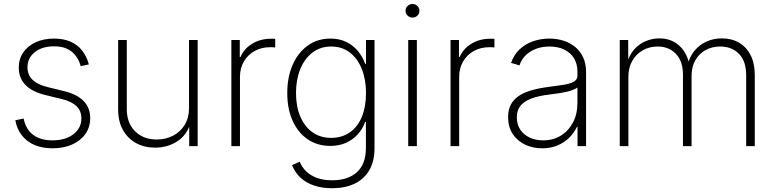

<svg xmlns="http://www.w3.org/2000/svg" viewBox="-20 -745 3955 979"><path d="M248 11.2Q196.3 11.2 156.5 -5.6Q116.7 -22.5 91.6 -54.4Q66.4 -86.4 58.1 -131.8L100.6 -140.6Q111.3 -85.9 148.9 -57.6Q186.5 -29.3 247.6 -29.3Q314 -29.3 354.5 -60.8Q395 -92.3 395 -141.1Q395 -179.2 370.4 -203.4Q345.7 -227.5 297.4 -239.3L210.4 -260.7Q143.6 -276.9 109.6 -312Q75.7 -347.2 75.7 -400.4Q75.7 -444.3 98.6 -477.8Q121.6 -511.2 162.4 -529.8Q203.1 -548.3 255.9 -548.3Q303.2 -548.3 338.9 -533Q374.5 -517.6 398.2 -488Q421.9 -458.5 433.1 -416.5L391.6 -407.7Q378.4 -455.1 345.2 -481.9Q312 -508.8 255.9 -508.8Q195.3 -508.8 157.7 -479.2Q120.1 -449.7 120.1 -401.9Q120.1 -363.3 145.8 -338.4Q171.4 -313.5 223.6 -300.8L309.1 -279.8Q373.5 -263.7 406.7 -229.5Q439.9 -195.3 439.9 -143.1Q439.9 -97.2 415.8 -62.5Q391.6 -27.8 348.1 -8.3Q304.7 11.2 248 11.2Z M771.5 7.8Q715.8 7.8 673.3 -15.6Q630.9 -39.1 606.7 -82.5Q582.5 -126 582.5 -186V-541H626.5V-188.5Q626.5 -117.7 668.7 -75.7Q710.9 -33.7 779.3 -33.7Q826.2 -33.7 863.3 -53.5Q900.4 -73.2 922.1 -108.9Q943.8 -144.5 943.8 -192.4V-541H987.8V0H944.8V-121.6H953.1Q933.1 -55.2 883.1 -23.7Q833 7.8 771.5 7.8Z M1159.7 0V-541H1202.6V-454.1H1206.1Q1224.1 -496.6 1265.9 -522Q1307.6 -547.4 1361.3 -547.4Q1367.2 -547.4 1372.6 -547.4Q1377.9 -547.4 1383.3 -546.9V-502.9Q1380.4 -503.4 1373.5 -503.9Q1366.7 -504.4 1357.9 -504.4Q1313.5 -504.4 1278.6 -485.1Q1243.7 -465.8 1223.6 -431.6Q1203.6 -397.5 1203.6 -353V0Z M1673.8 214.8Q1621.6 214.8 1580.3 200.7Q1539.1 186.5 1511.2 159.9Q1483.4 133.3 1469.2 97.2L1508.3 79.6Q1519.5 107.9 1541.7 129.2Q1564 150.4 1596.9 162.4Q1629.9 174.3 1673.8 174.3Q1753.9 174.3 1799.8 133.1Q1845.7 91.8 1845.7 9.3V-123.5H1841.8Q1829.1 -87.4 1804 -59.8Q1778.8 -32.2 1743.7 -16.6Q1708.5 -1 1664.1 -1Q1599.1 -1 1549.8 -34.2Q1500.5 -67.4 1472.7 -127.9Q1444.8 -188.5 1444.8 -270.5Q1444.8 -352.1 1472.4 -414.8Q1500 -477.5 1549.6 -512.9Q1599.1 -548.3 1664.6 -548.3Q1710.9 -548.3 1746.1 -531Q1781.2 -513.7 1805.4 -484.1Q1829.6 -454.6 1842.3 -418.9H1846.2V-541H1889.6V10.3Q1889.6 78.1 1862.5 123.8Q1835.4 169.4 1786.9 192.1Q1738.3 214.8 1673.8 214.8ZM1668.5 -42Q1723.1 -42 1763.2 -69.6Q1803.2 -97.2 1824.7 -148.7Q1846.2 -200.2 1846.2 -271Q1846.2 -339.4 1825 -392.8Q1803.7 -446.3 1763.9 -477.1Q1724.1 -507.8 1668.5 -507.8Q1613.3 -507.8 1573 -476.8Q1532.7 -445.8 1511 -392.3Q1489.3 -338.9 1489.3 -271Q1489.3 -202.6 1511.2 -150.9Q1533.2 -99.1 1573.2 -70.6Q1613.3 -42 1668.5 -42Z M2061.5 0V-541H2105.5V0ZM2083 -655.3Q2068.8 -655.3 2058.3 -665.5Q2047.9 -675.8 2047.9 -689.9Q2047.9 -704.6 2058.3 -714.6Q2068.8 -724.6 2083 -724.6Q2098.1 -724.6 2108.4 -714.6Q2118.7 -704.6 2118.7 -689.9Q2118.7 -675.8 2108.4 -665.5Q2098.1 -655.3 2083 -655.3Z M2277.3 0V-541H2320.3V-454.1H2323.7Q2341.8 -496.6 2383.5 -522Q2425.3 -547.4 2479 -547.4Q2484.9 -547.4 2490.2 -547.4Q2495.6 -547.4 2501 -546.9V-502.9Q2498 -503.4 2491.2 -503.9Q2484.4 -504.4 2475.6 -504.4Q2431.2 -504.4 2396.2 -485.1Q2361.3 -465.8 2341.3 -431.6Q2321.3 -397.5 2321.3 -353V0Z M2744.6 11.2Q2697.8 11.2 2658.2 -7.1Q2618.7 -25.4 2594.7 -61.3Q2570.8 -97.2 2570.8 -148.4Q2570.8 -182.6 2583.3 -208.5Q2595.7 -234.4 2621.1 -252.9Q2646.5 -271.5 2686 -283.4Q2725.6 -295.4 2779.8 -302.2Q2822.3 -307.6 2854.7 -312.7Q2887.2 -317.9 2905.8 -328.4Q2924.3 -338.9 2924.3 -359.4V-379.9Q2924.3 -418.9 2907 -447.5Q2889.6 -476.1 2857.7 -491.9Q2825.7 -507.8 2782.2 -507.8Q2742.7 -507.8 2711.2 -495.4Q2679.7 -482.9 2658.7 -461.4Q2637.7 -439.9 2628.9 -411.6L2585.9 -424.3Q2599.6 -464.8 2628.4 -492.4Q2657.2 -520 2697 -534.2Q2736.8 -548.3 2781.2 -548.3Q2818.8 -548.3 2852.5 -537.8Q2886.2 -527.3 2912.4 -505.9Q2938.5 -484.4 2953.4 -452.4Q2968.3 -420.4 2968.3 -377.4V0H2924.8V-97.7H2921.4Q2907.2 -67.4 2882.3 -42.7Q2857.4 -18.1 2822.8 -3.4Q2788.1 11.2 2744.6 11.2ZM2749.5 -29.3Q2800.8 -29.3 2840.1 -53.7Q2879.4 -78.1 2901.9 -121.1Q2924.3 -164.1 2924.3 -219.2V-298.8Q2915.5 -292 2900.6 -286.4Q2885.7 -280.8 2866.5 -276.4Q2847.2 -272 2825.9 -269Q2804.7 -266.1 2783.2 -263.2Q2724.1 -256.3 2687 -241.7Q2649.9 -227.1 2632.6 -203.9Q2615.2 -180.7 2615.2 -147Q2615.2 -110.4 2632.8 -84Q2650.4 -57.6 2680.9 -43.5Q2711.4 -29.3 2749.5 -29.3Z M3140.1 0V-541H3183.1L3183.6 -416.5H3175.8Q3187 -462.4 3212.6 -491.7Q3238.3 -521 3272.5 -535.2Q3306.6 -549.3 3342.3 -549.3Q3402.8 -549.3 3443.8 -512Q3484.9 -474.6 3495.6 -411.1H3485.4Q3495.1 -454.1 3520.3 -485.1Q3545.4 -516.1 3581.5 -532.7Q3617.7 -549.3 3660.6 -549.3Q3710.9 -549.3 3748.5 -527.3Q3786.1 -505.4 3807.4 -463.6Q3828.6 -421.9 3828.6 -361.8V0H3784.7V-361.3Q3784.7 -433.6 3747.8 -470.7Q3710.9 -507.8 3652.3 -507.8Q3610.8 -507.8 3577.9 -489.7Q3544.9 -471.7 3525.6 -438.2Q3506.3 -404.8 3506.3 -357.9V0H3462.4V-364.3Q3462.4 -432.1 3426.8 -470Q3391.1 -507.8 3333 -507.8Q3291.5 -507.8 3257.8 -488.8Q3224.1 -469.7 3204.1 -435.1Q3184.1 -400.4 3184.1 -353.5V0Z"/></svg>

Font: Inter 17pt ExtraLight
Style: Regular
Weight: 250
Version: Version 4.001;git-66647c0bb